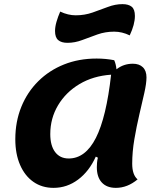

<svg xmlns="http://www.w3.org/2000/svg" viewBox="-20 -883 787 928"><path d="M239 25Q183 25 141.5 -4Q100 -33 77 -86Q54 -139 54 -210Q54 -295 83 -366.5Q112 -438 165 -490.5Q218 -543 289.5 -571.5Q361 -600 447 -600Q491 -600 532 -592Q540 -575 543 -548Q577 -575 622 -575Q653 -575 670.5 -558Q688 -541 688 -509Q688 -480 677.5 -433.5Q667 -387 653.5 -329.5Q640 -272 629.5 -210.5Q619 -149 619 -92Q619 -38 645 -16Q596 25 540 25Q496 25 472 -1Q448 -27 448 -75Q448 -85 449 -96.5Q450 -108 453 -121L443 -126Q411 -55 357.5 -15Q304 25 239 25ZM223 -235Q223 -179 246.5 -148Q270 -117 312 -117Q393 -117 443.5 -216.5Q494 -316 517 -522Q430 -516 364 -476.5Q298 -437 260.5 -374Q223 -311 223 -235ZM306 -676Q277 -676 261.5 -689Q246 -702 246 -733Q246 -753 253 -777.5Q260 -802 271 -827Q309 -809 346 -809Q389 -809 427.5 -822.5Q466 -836 501.5 -849.5Q537 -863 572 -863Q601 -863 616.5 -850.5Q632 -838 632 -806Q632 -765 607 -712Q570 -730 532 -730Q489 -730 451 -716.5Q413 -703 377.5 -689.5Q342 -676 306 -676Z"/></svg>

Font: Lemonada SemiBold
Style: Regular
Weight: 600
Designer: Mohamed Gaber (Arabic), Eduardo Tunni (Latin)
Foundry: Kief Type Foundry
Version: Version 4.005; ttfautohint (v1.8.3)